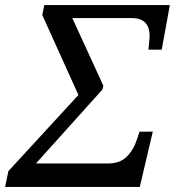

<svg xmlns="http://www.w3.org/2000/svg" viewBox="-77 -734 702 754"><path d="M-57 0 -44 -62 231 -361 89 -675 97 -714H590L558 -539H506L510 -582Q512 -604 506.5 -622.5Q501 -641 485 -652Q469 -663 439 -663H207L329 -397L325 -382L64 -92H347Q394 -92 421 -119Q448 -146 461 -187L471 -217H523L472 0Z"/></svg>

Font: Noto Serif
Style: Italic
Weight: 400
Italic angle: -12°
Designer: Monotype Design Team
Foundry: Monotype Imaging Inc.
Version: Version 2.013